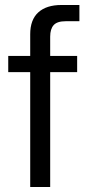

<svg xmlns="http://www.w3.org/2000/svg" viewBox="-20 -749 343 769"><path d="M101 -460H13V-525H101V-612Q101 -670 133.5 -699.5Q166 -729 226 -729H298V-664H243Q209 -664 195 -648.5Q181 -633 181 -602V-525H289V-460H181V0H101Z"/></svg>

Font: Mona Sans VF XLt
Style: Regular
Weight: 200
Designer: Deni Anggara
Foundry: GitHub
Version: Version 2.000;Glyphs 3.2.3 (3260)